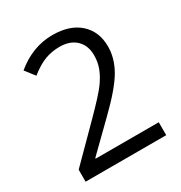

<svg xmlns="http://www.w3.org/2000/svg" viewBox="-170 -846 912 968"><g transform="rotate(-30 286.0 -362.0)"><path d="M518.1 0H48.8V-69.8L236.8 -258.8Q322.8 -345.7 350.1 -382.8Q377.4 -419.9 391.1 -455.1Q404.8 -490.2 404.8 -530.8Q404.8 -587.9 370.1 -621.3Q335.4 -654.8 273.9 -654.8Q229.5 -654.8 189.7 -640.1Q149.9 -625.5 101.1 -586.9L58.1 -642.1Q156.7 -724.1 272.9 -724.1Q373.5 -724.1 430.7 -672.6Q487.8 -621.1 487.8 -534.2Q487.8 -466.3 449.7 -399.9Q411.6 -333.5 307.1 -231.9L150.9 -79.1V-75.2H518.1Z"/></g></svg>

Font: f01206874
Style: Regular
Weight: 400
Foundry: Ascender Corporation
Version: Version 1.10